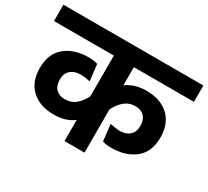

<svg xmlns="http://www.w3.org/2000/svg" viewBox="-165 -902 1213 1119"><g transform="rotate(30 441.0 -342.5)"><path d="M507.8 -453.1Q563 -493.2 640.1 -493.2Q737.3 -493.2 792.2 -441.2Q847.2 -389.2 847.2 -296.9Q847.2 -199.7 786.1 -150.9Q725.1 -102.1 627.9 -102.1Q592.8 -102.1 568.8 -109.9L556.2 -221.2Q597.2 -212.4 621.1 -211.9Q662.1 -211.9 687 -233.9Q711.9 -255.9 711.9 -296.9Q711.9 -337.9 690.4 -360.4Q668.9 -382.8 629.9 -382.8Q589.8 -382.8 561 -359.9Q532.2 -336.9 507.8 -292V0H373V-142.1Q319.8 -102.1 242.2 -102.1Q145 -102.1 90.1 -154.1Q35.2 -206.1 35.2 -297.9Q35.2 -394 95.5 -443.6Q155.8 -493.2 251 -493.2Q289.1 -493.2 313 -484.9L326.2 -374Q292 -382.8 261.2 -382.8Q220.2 -382.8 195.1 -360.8Q169.9 -338.9 169.9 -297.9Q169.9 -256.8 191.4 -234.4Q212.9 -211.9 252 -211.9Q292 -211.9 321 -233.9Q350.1 -255.9 373 -300.8V-575.2H-29.8V-685.1H912.1V-575.2H507.8Z"/></g></svg>

Font: Sarala
Style: Bold
Weight: 700
Designer: Andres Torresi
Foundry: Huerta Tipografica
Version: Version 1.004;PS 001.003;hotconv 1.0.70;makeotf.lib2.5.58329